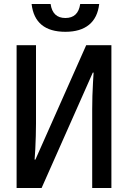

<svg xmlns="http://www.w3.org/2000/svg" viewBox="-20 -940 640 960"><path d="M63 0V-714H160V-322Q160 -294 159 -260Q158 -226 156.5 -194.5Q155 -163 153 -142H157L411 -714H537V0H441V-394Q441 -424 442 -460Q443 -496 445 -527.5Q447 -559 448 -577H444L188 0ZM307 -781Q154 -781 138 -920H233Q243 -850 307 -850Q371 -850 381 -920H476Q468 -851 425 -816Q382 -781 307 -781Z"/></svg>

Font: Noto Sans Mono Medium
Style: Regular
Weight: 500
Designer: Monotype Design Team
Foundry: Monotype Imaging Inc.
Version: Version 2.014